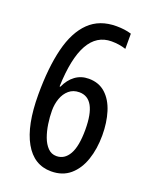

<svg xmlns="http://www.w3.org/2000/svg" viewBox="-139 -868 706 891"><g transform="rotate(20 214.5 -422.5)"><path d="M224 -54Q139 -54 93 -135.5Q47 -217 47 -369Q47 -502 70.5 -596.5Q94 -691 145.5 -741Q197 -791 280 -791Q301 -791 319.5 -788.5Q338 -786 354 -781V-706Q321 -717 283 -717Q136 -717 127 -438H131Q148 -476 176.5 -497Q205 -518 243 -518Q293 -518 326 -488Q359 -458 375 -406.5Q391 -355 391 -292Q391 -225 372.5 -171Q354 -117 317 -85.5Q280 -54 224 -54ZM223 -129Q263 -129 285.5 -168.5Q308 -208 308 -290Q308 -444 223 -444Q193 -444 172.5 -426.5Q152 -409 142 -381Q132 -353 132 -321Q132 -290 137 -256Q142 -222 152.5 -193.5Q163 -165 180.5 -147Q198 -129 223 -129Z"/></g></svg>

Font: Noto Sans Malayalam UI ExtraCondensed
Style: Regular
Weight: 400
Width: 2
Designer: Jelle Bosma - Monotype Design Team
Foundry: Monotype Imaging Inc.
Version: Version 2.104; ttfautohint (v1.8.4.7-5d5b)